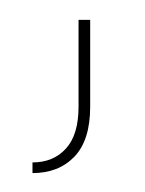

<svg xmlns="http://www.w3.org/2000/svg" viewBox="-20 -48 150 198"><path d="M61 -27.5H73V62Q73 96.5 56.8 113.5Q40.5 130.5 13.5 130.5V119.5Q35 119.5 48 105.2Q61 91 61 62Z"/></svg>

Font: Hepta Slab ExtraLight Thin
Style: Regular
Weight: 250
Version: Version 1.102